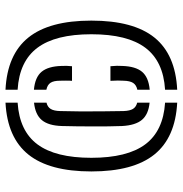

<svg xmlns="http://www.w3.org/2000/svg" viewBox="-4 -640 649 681"><g transform="rotate(-90 320.5 -299.5)"><path d="M52.9 -300Q52.9 -448.7 112.9 -523.4Q172.9 -598 296.8 -604.5V-561.5Q196.5 -555 148.9 -491.1Q101.3 -427.2 101.3 -300Q101.3 -172.8 148.9 -108.9Q196.5 -45 296.8 -38.5V4.5Q172.9 -2 112.9 -76.6Q52.9 -151.3 52.9 -300ZM214 -190.9Q213.1 -213.3 212.8 -240.3Q212.6 -267.3 212.6 -296.1Q212.6 -324.8 213 -352.5Q213.5 -380.2 214 -404.3Q215.4 -452 234.9 -475.5Q254.4 -498.9 296.8 -503.3V-459Q281.5 -455.5 274.6 -444.2Q267.6 -432.8 267.1 -410.6Q266 -375.8 265.8 -334.5Q265.7 -293.1 266.2 -253.7Q266.7 -214.3 267.1 -185.8Q267.9 -163.5 274.7 -152.4Q281.5 -141.3 296.8 -137.4V-93.4Q255.7 -97.4 236.2 -120.2Q216.7 -143 214 -190.9ZM342.8 4.5V-38.5Q443.5 -44.6 491.5 -108.3Q539.5 -172 539.5 -300Q539.5 -427.2 491.5 -491.3Q443.5 -555.4 342.8 -561.5V-604.5Q467.2 -598.4 527.5 -523.8Q587.9 -449.2 587.9 -300Q587.9 -150.8 527.8 -76.2Q467.6 -1.6 342.8 4.5ZM342.8 -93V-136.9Q359.3 -140.4 366.8 -151.7Q374.2 -163.1 374.7 -185.8Q375.3 -196.9 375.3 -206.2Q375.3 -215.5 374.3 -232.3H426.1Q427.5 -218 427.6 -209.6Q427.7 -201.2 427.1 -190.4Q425.7 -143.2 406.3 -120.1Q387 -97 342.8 -93ZM342.8 -503.7Q387.1 -499.7 406.4 -476.5Q425.7 -453.2 427.1 -406.3Q427.7 -396.5 427.4 -387.5Q427.1 -378.5 426.1 -368.6H374.3Q375.3 -380 375 -390.8Q374.7 -401.7 374.7 -411.2Q374.7 -433.8 367.3 -444.9Q359.9 -456 342.8 -459.5Z"/></g></svg>

Font: Big Shoulders Stencil Text Thin
Style: Regular
Weight: 100
Designer: Patric King
Foundry: XO Type Co
Version: Version 2.001